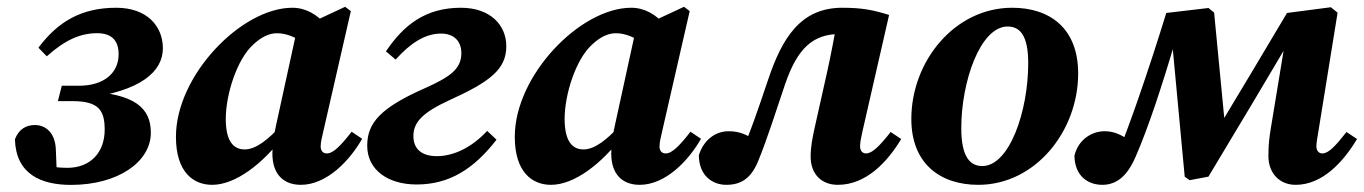

<svg xmlns="http://www.w3.org/2000/svg" viewBox="-20 -521 3957 557"><path d="M186.2 15.4C322.3 15.4 417.6 -51.3 417.6 -136C417.6 -208.1 371 -249.3 229.7 -256.2L225.8 -236.1C389.8 -256.3 452.5 -314.2 452.5 -380.9C452.5 -445.3 406.3 -498.5 317.1 -498.5C216.8 -498.5 148.4 -458.8 91.5 -382.6L115.7 -357.6C168.9 -405.3 213.4 -424.7 261.7 -424.7C304.3 -424.7 324.1 -403 324.1 -363.6C324.1 -310.9 284 -272.2 207.9 -272.2H159.3L147.9 -227.6H190.3C265.7 -227.6 283.7 -201.6 283.7 -144.7C283.7 -79.9 243.5 -34.1 175.2 -34.1C150.6 -34.1 113.7 -37.7 75.9 -48.6L145 -11.7L142 -87.2C140.3 -134.5 113.6 -158.3 81.1 -158.3C55 -158.3 33.9 -145.3 23.3 -116.8C26.2 -16.4 98 15.4 186.2 15.4Z M595.5 15.2C663.7 15.2 743.3 -46.8 803.2 -127L797.1 -159.1C758.1 -115.4 721.8 -87.5 689.9 -87.5C656.1 -87.5 635 -112.9 635 -176C635 -247 667.2 -348.1 713.8 -390.9C738.5 -414.4 761.7 -424.6 783.6 -424.6C810.7 -424.6 837.5 -413 861.1 -396.3L928.8 -445.8C900.6 -478.9 867.4 -498.5 828 -498.5C680.5 -498.5 490.4 -302.5 490.4 -124.2C490.4 -21.3 541.1 15.2 595.5 15.2ZM852.9 15.2C927.8 15.2 994.9 -55.3 1030.6 -118.4L1000.1 -138.8C969.4 -99.4 947 -75.9 928.5 -75.9C916.9 -75.9 910.3 -83.2 910.3 -96.5C910.3 -107 913.3 -120.8 917.8 -139.3L997.8 -488.7L981.3 -501.3L841.7 -436.2L780.2 -154.4C773.9 -125 770.2 -101.1 770.2 -75.7C770.2 -14.4 803.5 15.2 852.9 15.2Z M1188.6 14.2C1282.9 14.2 1353.9 -30 1420.4 -115.7L1393.3 -141.3C1347.2 -91.8 1294.8 -68 1247.3 -68C1206.5 -68 1179.3 -86.2 1179.3 -126.4C1179.3 -167.2 1207.3 -195.1 1283.2 -230.1C1403.1 -284.3 1448.8 -320.8 1448.8 -386.9C1448.8 -447.6 1403.2 -498.5 1317 -498.5C1214 -498.5 1150.5 -447.9 1099.6 -371.9L1127.8 -348.2C1170.5 -395.8 1213 -423.6 1259.6 -423.6C1297.9 -423.6 1318.4 -400.7 1318.4 -366.9C1318.4 -320.6 1285.3 -297.7 1212.7 -265.2C1083.5 -208.1 1045.3 -164.4 1045.3 -98.3C1045.3 -27.9 1105.7 14.2 1188.6 14.2Z M1578.5 15.2C1646.7 15.2 1726.3 -46.8 1786.2 -127L1780.1 -159.1C1741.1 -115.4 1704.8 -87.5 1672.9 -87.5C1639.1 -87.5 1618 -112.9 1618 -176C1618 -247 1650.2 -348.1 1696.8 -390.9C1721.5 -414.4 1744.7 -424.6 1766.6 -424.6C1793.7 -424.6 1820.5 -413 1844.1 -396.3L1911.8 -445.8C1883.6 -478.9 1850.4 -498.5 1811 -498.5C1663.5 -498.5 1473.4 -302.5 1473.4 -124.2C1473.4 -21.3 1524.1 15.2 1578.5 15.2ZM1835.9 15.2C1910.8 15.2 1977.9 -55.3 2013.6 -118.4L1983.1 -138.8C1952.4 -99.4 1930 -75.9 1911.5 -75.9C1899.9 -75.9 1893.3 -83.2 1893.3 -96.5C1893.3 -107 1896.3 -120.8 1900.8 -139.3L1980.8 -488.7L1964.3 -501.3L1824.7 -436.2L1763.2 -154.4C1756.9 -125 1753.2 -101.1 1753.2 -75.7C1753.2 -14.4 1786.5 15.2 1835.9 15.2Z M2086.9 15.2C2129.7 15.2 2158.6 -3.2 2179.3 -53.3C2205.2 -115.9 2231 -198.1 2257.9 -277.6C2294.1 -382.3 2339.1 -422.4 2417.5 -422.4C2434.3 -422.4 2447.6 -421.1 2465.5 -418L2411.3 -474.2C2401 -418.2 2390.9 -362.5 2378.6 -307.9L2343.2 -149.7C2337.1 -121.7 2331.7 -94.6 2331.7 -66.9C2331.7 -15.5 2363.5 15.2 2410.7 15.2C2493.2 15.2 2554.9 -51.9 2594.4 -117.7L2563.9 -138.1C2530.6 -95.9 2509.9 -75.9 2492.3 -75.9C2482.5 -75.9 2475.1 -83.2 2475.1 -96.5C2475.1 -107 2477.7 -120.8 2481.9 -139.3L2559.3 -477.6C2513.4 -491.9 2481.5 -498.5 2423.6 -498.5C2302 -498.5 2248.6 -410 2208.1 -289.1C2178.8 -202.6 2157.8 -139.4 2128.6 -73.8L2149.5 -50.4L2189.2 -102.1L2168.3 -115.6C2145.8 -130.1 2126.2 -140.3 2093.7 -140.3C2056 -140.3 2021.5 -115.7 2007.4 -70.7C2007.7 -10.6 2047.7 15.2 2086.9 15.2Z M2817.9 15.2C2983.9 15.2 3107.8 -140.9 3107.8 -307.7C3107.8 -439.4 3025.4 -498.5 2916.3 -498.5C2749.3 -498.5 2623.8 -343 2623.8 -176C2623.8 -44.7 2709.3 15.2 2817.9 15.2ZM2829.6 -39.3C2795.3 -39.3 2768.7 -64.2 2768.7 -149.3C2768.7 -284.6 2824 -444.1 2903.1 -444.1C2938.6 -444.1 2962.9 -418.7 2962.9 -337.8C2962.9 -198.1 2908.4 -39.3 2829.6 -39.3Z M3177.8 15.2C3218.5 15.2 3249.8 -9.5 3273.9 -65C3291.8 -105.4 3312.2 -160.5 3331.3 -216.6C3352.1 -278.8 3371.2 -339.7 3389.1 -401L3380.3 -400L3416.9 -8.5L3431.2 1.7L3485.7 -8.5C3573.1 -153.2 3660 -299.6 3746.3 -445.4L3715.5 -445.2L3667.3 -152.4C3662.5 -123.7 3659.7 -102.5 3659.7 -68.3C3659.7 -17.7 3692.9 15.2 3738.7 15.2C3816.9 15.2 3877.3 -51.9 3916.8 -117.7L3886.3 -138.1C3853 -95.9 3833.8 -75.9 3816.2 -75.9C3806.3 -75.9 3798.9 -83.2 3798.9 -96.5C3798.9 -109.2 3802.5 -124.4 3805.8 -146.5L3860.4 -484.2L3840.9 -500L3713.7 -483.4C3644.9 -367.5 3575.5 -251.4 3506.2 -136.6L3534.6 -147.7L3502.2 -484.5L3485.9 -497.8L3363.4 -483.4C3338.6 -402.6 3311.4 -319.2 3281.9 -233.9C3259.7 -170.1 3240.7 -119 3220.6 -69.1L3229 -47.7L3275.3 -102.3L3252.9 -116.2C3232 -130 3211.8 -140.3 3184.8 -140.3C3147.2 -140.3 3108.4 -116.4 3097 -69.5C3097.7 -9.9 3136.9 15.2 3177.8 15.2Z"/></svg>

Font: Source Serif Variable
Style: Italic
Weight: 389
Italic angle: -12°
Designer: Frank Grießhammer
Foundry: Adobe Systems Incorporated
Version: Version 3.001;hotconv 1.0.111;makeotfexe 2.5.65597